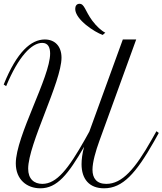

<svg xmlns="http://www.w3.org/2000/svg" viewBox="-20 -999 878 1038"><path d="M644 -785.6 462.9 -287.6 439 -244.6C350.1 -87.4 287.1 -4.9 209 -4.9C163.6 -4.9 132.3 -32.2 132.3 -86.9C132.3 -220.2 312.5 -556.6 312.5 -687C312.5 -749.5 276.4 -785.6 222.2 -785.6C148.4 -785.6 71.3 -719.2 0 -542L13.2 -533.2C79.6 -693.8 151.4 -767.1 208 -767.1C240.7 -767.1 251 -741.7 251 -709C251 -582 65.4 -263.2 65.4 -115.7C65.4 -27.8 125.5 19 198.2 19C289.1 19 348.6 -56.6 434.6 -205.1C424.8 -169.4 420.9 -136.7 420.9 -111.3C420.9 -30.8 462.9 19 542.5 19C644 19 715.3 -62.5 813.5 -235.4L838.4 -280.3L825.7 -289.6L800.3 -244.6C710.4 -85.4 640.6 -4.9 554.7 -4.9C502.4 -4.9 480 -35.2 480 -81.5C480 -122.6 497.6 -183.1 517.1 -236.8L716.3 -785.6ZM549.3 -822.3C528.8 -832 501.5 -856.9 478.5 -887.7C439.5 -940.9 437 -978.5 409.7 -978.5C393.6 -978.5 386.7 -965.8 386.7 -950.7C386.7 -893.6 491.2 -825.2 535.2 -810.1Z"/></svg>

Font: Petit Formal Script
Style: Regular
Weight: 400
Designer: Pablo Impallari, Brenda Gallo, Rodrigo Fuenzalida
Foundry: Pablo Impallari, Brenda Gallo, Rodrigo Fuenzalida
Version: Version 1.001